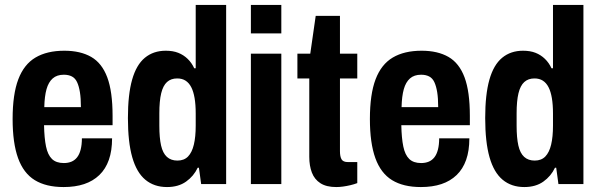

<svg xmlns="http://www.w3.org/2000/svg" viewBox="-20 -744 2428 776"><path d="M237 12Q166 12 120.5 -16Q75 -44 53 -105Q31 -166 31 -263Q31 -363 54 -423.5Q77 -484 123.5 -511.5Q170 -539 240 -539Q305 -539 348.5 -514Q392 -489 413.5 -431.5Q435 -374 435 -276V-238H158Q159 -186 166 -152Q173 -118 190 -101.5Q207 -85 238 -85Q255 -85 268.5 -90.5Q282 -96 291.5 -108Q301 -120 306 -139.5Q311 -159 311 -185H433Q433 -135 420 -98Q407 -61 381.5 -36.5Q356 -12 320 0Q284 12 237 12ZM159 -311H307Q307 -347 303 -371.5Q299 -396 291.5 -412Q284 -428 270.5 -435Q257 -442 238 -442Q210 -442 193 -427Q176 -412 168 -383.5Q160 -355 159 -311Z M655 12Q603 12 567.5 -17.5Q532 -47 514.5 -108.5Q497 -170 497 -267Q497 -362 514 -422Q531 -482 565.5 -510.5Q600 -539 650 -539Q679 -539 700.5 -530.5Q722 -522 738.5 -506Q755 -490 765 -468H771V-724H894V0H793L784 -66H779Q763 -32 732 -10Q701 12 655 12ZM697 -95Q724 -95 740 -111.5Q756 -128 763.5 -159.5Q771 -191 771 -236V-285Q771 -321 766.5 -347.5Q762 -374 753 -391.5Q744 -409 730 -418Q716 -427 696 -427Q671 -427 655 -412.5Q639 -398 631.5 -367Q624 -336 624 -286V-236Q624 -187 631 -156Q638 -125 654.5 -110Q671 -95 697 -95Z M994 -609V-724H1117V-609ZM994 0V-527H1117V0Z M1339 12Q1299 12 1275 -3.5Q1251 -19 1240.5 -46.5Q1230 -74 1230 -110V-427H1182V-527H1234L1256 -680H1354V-527H1424V-427H1354V-133Q1354 -111 1360.5 -100Q1367 -89 1386 -89H1424V-4Q1411 1 1396 4.5Q1381 8 1366.5 10Q1352 12 1339 12Z M1681 12Q1610 12 1564.5 -16Q1519 -44 1497 -105Q1475 -166 1475 -263Q1475 -363 1498 -423.5Q1521 -484 1567.5 -511.5Q1614 -539 1684 -539Q1749 -539 1792.5 -514Q1836 -489 1857.5 -431.5Q1879 -374 1879 -276V-238H1602Q1603 -186 1610 -152Q1617 -118 1634 -101.5Q1651 -85 1682 -85Q1699 -85 1712.5 -90.5Q1726 -96 1735.5 -108Q1745 -120 1750 -139.5Q1755 -159 1755 -185H1877Q1877 -135 1864 -98Q1851 -61 1825.5 -36.5Q1800 -12 1764 0Q1728 12 1681 12ZM1603 -311H1751Q1751 -347 1747 -371.5Q1743 -396 1735.5 -412Q1728 -428 1714.5 -435Q1701 -442 1682 -442Q1654 -442 1637 -427Q1620 -412 1612 -383.5Q1604 -355 1603 -311Z M2099 12Q2047 12 2011.5 -17.5Q1976 -47 1958.5 -108.5Q1941 -170 1941 -267Q1941 -362 1958 -422Q1975 -482 2009.5 -510.5Q2044 -539 2094 -539Q2123 -539 2144.5 -530.5Q2166 -522 2182.5 -506Q2199 -490 2209 -468H2215V-724H2338V0H2237L2228 -66H2223Q2207 -32 2176 -10Q2145 12 2099 12ZM2141 -95Q2168 -95 2184 -111.5Q2200 -128 2207.5 -159.5Q2215 -191 2215 -236V-285Q2215 -321 2210.5 -347.5Q2206 -374 2197 -391.5Q2188 -409 2174 -418Q2160 -427 2140 -427Q2115 -427 2099 -412.5Q2083 -398 2075.5 -367Q2068 -336 2068 -286V-236Q2068 -187 2075 -156Q2082 -125 2098.5 -110Q2115 -95 2141 -95Z"/></svg>

Font: Archivo Condensed
Style: Bold
Weight: 700
Width: 3
Designer: Hector Gatti
Foundry: Omnibus-Type
Version: Version 2.001